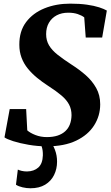

<svg xmlns="http://www.w3.org/2000/svg" viewBox="-20 -772 592 1028"><path d="M231 11.5Q181 11.5 133.2 3.2Q85.5 -5 50.5 -16.2Q15.5 -27.5 4 -36.5L32 -188H120L126 -74Q141.5 -60 169.8 -49Q198 -38 231 -38Q264 -38 288.8 -46.2Q313.5 -54.5 330 -70Q346.5 -85.5 354.5 -107Q362.5 -128.5 363 -155.5Q363 -187 349.8 -212.2Q336.5 -237.5 308.5 -261.2Q280.5 -285 237.5 -312.5Q206.5 -332.5 178.8 -355.2Q151 -378 129.2 -404.5Q107.5 -431 95.5 -462.8Q83.5 -494.5 83.5 -532.5Q83 -605 119.8 -653.8Q156.5 -702.5 218.5 -727.5Q280.5 -752.5 356 -752.5Q406.5 -752.5 445.2 -747Q484 -741.5 510.8 -732.8Q537.5 -724 552 -715.5L527 -571H439L431 -679Q417.5 -689.5 395.8 -696.8Q374 -704 345.5 -704Q310 -704 283.5 -690Q257 -676 242 -650.2Q227 -624.5 227 -589Q227 -555.5 242.5 -529.2Q258 -503 289 -478.5Q320 -454 365.5 -424.5Q405.5 -399 439.8 -368.8Q474 -338.5 495.2 -300.5Q516.5 -262.5 516.5 -213.5Q516.5 -152 484 -100.8Q451.5 -49.5 388 -19Q324.5 11.5 231 11.5ZM223 -16.5 250 -14.5Q263.5 2 274.5 31Q285.5 60 285.5 93.5Q285.5 132.5 269.5 165Q253.5 197.5 221.8 216.8Q190 236 143 236Q122.5 236 100.8 231Q79 226 65.5 217L75.5 136Q83.5 140 96.5 143Q109.5 146 124.5 146Q162 145.5 185 125Q208 104.5 209.5 60Q210 32.5 203.8 14.8Q197.5 -3 193 -14.5Z"/></svg>

Font: Merriweather 60pt ExtraBold
Style: Italic
Weight: 800
Italic angle: -7.8°
Version: Version 2.101